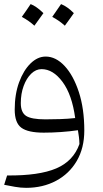

<svg xmlns="http://www.w3.org/2000/svg" viewBox="-20 -633 497 924"><path d="M105.5 271Q80.1 271 52 266.1Q23.9 261.2 0 256.3L14.2 211.4Q167.5 212.9 250.5 177.5Q333.5 142.1 362.3 60.1Q361.8 41.5 359.9 26.6Q357.9 11.7 355 -6.3Q315.4 -0.5 273.2 2.4Q231 5.4 190.4 5.4Q115.2 5.4 83 -18.1Q50.8 -41.5 50.8 -105.5Q50.8 -179.7 72 -237.3Q93.3 -294.9 127.2 -327.9Q161.1 -360.8 199.7 -360.8Q248.5 -360.8 290.8 -315.7Q333 -270.5 359.4 -190.2Q385.7 -109.9 385.7 -4.9Q385.7 79.6 349.4 141.6Q313 203.6 249.5 237.3Q186 271 105.5 271ZM341.8 -64.9Q326.7 -177.2 281 -238.8Q235.4 -300.3 180.2 -300.3Q152.8 -300.3 130.1 -278.3Q107.4 -256.3 93.8 -219.2Q80.1 -182.1 80.1 -136.7Q80.1 -91.8 105.7 -75.2Q131.3 -58.6 198.2 -58.6Q231 -58.6 269 -59.8Q307.1 -61 341.8 -64.9ZM145.5 -509.3Q119.6 -533.2 85 -551.8Q107.4 -583 127.4 -613.3Q154.8 -603 189 -569.8Q170.4 -543 145.5 -509.3ZM231.4 -551.8Q251.5 -580.1 273.9 -613.3Q303.7 -601.6 335.4 -569.8Q324.7 -554.7 314 -539.6Q303.2 -524.4 292 -509.3Q266.1 -533.2 231.4 -551.8Z"/></svg>

Font: Pinar DS1 Light
Style: Regular
Weight: 300
Designer: Amin Abedi
Version: Version 3.000